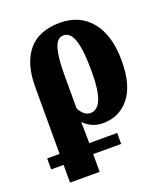

<svg xmlns="http://www.w3.org/2000/svg" viewBox="-146 -649 853 987"><g transform="rotate(-20 281.0 -155.0)"><path d="M66 143H-2V83H66V-285Q66 -411 123.5 -480.5Q181 -550 298 -550Q406 -550 468 -473.5Q530 -397 530 -258Q530 -124 475 -56.5Q420 11 332 11Q299 11 273.5 -0.5Q248 -12 226 -33Q226 -16 227 -6L228 49V83H381V143H228V240H66ZM366 -260Q366 -374 348.5 -428.5Q331 -483 292 -483Q257 -483 242.5 -434Q228 -385 228 -293V-107Q252 -60 289 -60Q326 -60 346 -107Q366 -154 366 -260Z"/></g></svg>

Font: Noto Serif CondBlack
Style: Regular
Weight: 900
Width: 3
Designer: Monotype Design Team
Foundry: Monotype Imaging Inc.
Version: Version 1.001